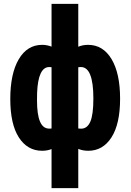

<svg xmlns="http://www.w3.org/2000/svg" viewBox="-20 -770 675 993"><path d="M171.4 -250.5Q171.4 -106.9 231.9 -105H240.7L246.6 -105.5V-422.4L234.9 -423.3Q177.2 -423.3 171.9 -290ZM462.9 -260.7Q462.9 -423.3 398.4 -423.3L384.8 -422.4V-105.5L399.4 -104.5Q431.2 -104.5 447 -140.4Q462.9 -176.3 462.9 -260.7ZM198.2 -538.1Q222.7 -538.1 246.6 -528.8V-750H384.8V-528.3Q408.2 -538.1 435.5 -538.1Q512.7 -538.1 556.9 -464.4Q601.1 -390.6 601.1 -259.8Q601.1 -128.9 556.6 -59.6Q512.2 9.8 436.5 9.8Q408.2 9.8 384.8 0V203.1H246.6V1Q224.6 9.8 197.8 9.8Q122.1 9.8 77.6 -59.1Q33.2 -127.9 33.2 -258.3Q33.2 -388.7 76.9 -463.4Q120.6 -538.1 198.2 -538.1Z"/></svg>

Font: RobotoCondensed-Bold
Style: Bold
Weight: 700
Designer: Google
Version: Version 2.001240; 2014